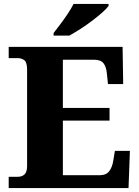

<svg xmlns="http://www.w3.org/2000/svg" viewBox="-20 -951 705 971"><path d="M24 0V-57H71Q92 -57 104.5 -69.5Q117 -82 117 -111V-598Q117 -636 103 -646.5Q89 -657 70 -657H24V-714H600L603 -526H526L521 -575Q518 -613 503.5 -631Q489 -649 456 -649H298V-405H534V-341H298V-65H486Q517 -65 532.5 -85.5Q548 -106 553 -139L561 -188H637L630 0ZM251 -784Q266 -803 285.5 -829Q305 -855 323 -882Q341 -909 352 -931H529V-921Q520 -908 497.5 -888Q475 -868 446 -846Q417 -824 386.5 -804.5Q356 -785 331 -771H251Z"/></svg>

Font: Noto Serif Tamil ExtraBold
Style: Regular
Weight: 800
Designer: Indian Type Foundry, Tom Grace, and the Monotype Design Team
Foundry: Monotype Imaging Inc.
Version: Version 2.004; ttfautohint (v1.8.4.7-5d5b)